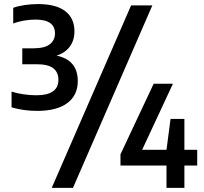

<svg xmlns="http://www.w3.org/2000/svg" viewBox="-20 -834 980 922"><path d="M158.5 -301.5Q93.5 -301.5 35.5 -318.5V-394Q64 -385 95.5 -380.8Q127 -376.5 154.5 -376.5Q260.5 -376.5 260.5 -451Q260.5 -487 235.8 -506.2Q211 -525.5 156.5 -525.5H87V-602H141Q193.5 -602 218.8 -621.2Q244 -640.5 244 -674Q244 -740 150 -740Q123.5 -740 95.5 -735.2Q67.5 -730.5 43.5 -721V-796.5Q66.5 -805 99 -809.8Q131.5 -814.5 162 -814.5Q249 -814.5 293.2 -780.5Q337.5 -746.5 337.5 -683.5Q337.5 -640 314.8 -609.8Q292 -579.5 251.5 -567Q353.5 -545.5 353.5 -445Q353.5 -376.5 303.2 -339Q253 -301.5 158.5 -301.5ZM228.5 68 609.5 -808H711.5L330.5 68ZM558.5 -39V-93L718 -432H810.5L662.5 -114.5H779.5L799 -263H865.5V-114.5H927V-39H865.5V68H779.5V-39Z"/></svg>

Font: Encode Sans Semi Condensed SemiBold
Style: Regular
Weight: 600
Width: 4
Designer: Multiple Designers
Foundry: Impallari Type
Version: Version 3.000; ttfautohint (v1.8.3) -l 8 -r 50 -G 200 -x 14 